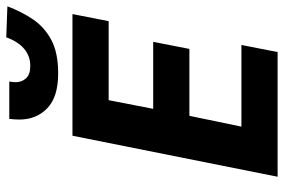

<svg xmlns="http://www.w3.org/2000/svg" viewBox="-166 -736 902 610"><g transform="rotate(-90 285.0 -431.0)"><path d="M28.5 0 158.8 -651.8H545.3L522.8 -536.8H271.8L244.2 -395.3H457.1L434.6 -280.3H222L187.7 -115H447.1L424.6 0ZM356.8 -697.2Q281.8 -697.2 246 -731.9Q210.2 -766.7 210.2 -819.9Q210.2 -826.7 210.7 -835.1Q211.2 -843.5 212.2 -852.5H330.9Q329.9 -845.1 329.4 -841Q328.9 -837 328.9 -831.8Q328.9 -812.8 341.2 -799.3Q353.5 -785.8 380.6 -785.8Q412.2 -785.8 435.3 -805.6Q458.4 -825.4 471.4 -862.1L569.9 -858.5Q553.3 -814.1 528.7 -777.5Q504.1 -740.9 463.3 -719.1Q422.6 -697.2 356.8 -697.2Z"/></g></svg>

Font: Source Sans 3
Style: Italic
Weight: 200
Italic angle: -11°
Designer: Paul D. Hunt
Foundry: Adobe
Version: Version 3.046;hotconv 1.0.118;makeotfexe 2.5.65603